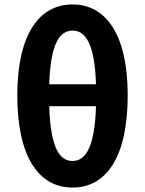

<svg xmlns="http://www.w3.org/2000/svg" viewBox="-20 -832 655 866"><path d="M307 14C458 14 556 -121 556 -402C556 -676 458 -812 307 -812C157 -812 58 -677 58 -402C58 -121 157 14 307 14ZM307 -694C363 -694 407 -641 413 -452H202C208 -641 252 -694 307 -694ZM307 -106C251 -106 208 -160 202 -353H413C407 -160 363 -106 307 -106Z"/></svg>

Font: DAIFUKU Sans JP
Style: Bold
Weight: 700
Designer: Original font ‘Source Han Sans JP’ : Ryoko NISHIZUKA  (kana, bopomofo & ideographs); Paul D. Hunt (Latin, Greek & Cyrill
Foundry: Daifuku
Version: Version 1.001